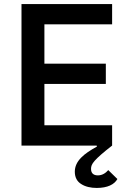

<svg xmlns="http://www.w3.org/2000/svg" viewBox="-20 -718 633 947"><path d="M86 -698H533V-598H199V-404H502V-304H199V-100H533V0C488 35 462 58 447 75C432 92 429 103 429 115C429 139 444 147 463 147C484 147 501 136 514 121L559 165C544 192 510 209 457 209C428 209 401 203 381 190C361 178 349 158 349 129C349 76 394 40 458 5L457 0H86Z"/></svg>

Font: Plexus Sans Medium
Style: Regular
Weight: 500
Version: Version 2.001;PS 002.001;hotconv 1.0.70;makeotf.lib2.5.58329